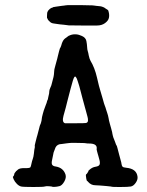

<svg xmlns="http://www.w3.org/2000/svg" viewBox="-20 -725 587 768"><path d="M38 -32 45 -41Q46 -41 51 -46Q58 -53 79 -52.5Q100 -52 102 -56.5Q104 -61 106 -71Q108 -81 111 -89Q114 -97 115.5 -110Q117 -123 117 -123.5Q117 -124 117.5 -127Q118 -130 119 -134.5Q120 -139 119 -140Q118 -141 122 -156.5Q126 -172 127 -176Q128 -180 129.5 -184.5Q131 -189 135.5 -207.5Q140 -226 141 -226.5Q142 -227 144.5 -236Q147 -245 147 -249.5Q147 -254 151.5 -270.5Q156 -287 157.5 -289.5Q159 -292 161.5 -300.5Q164 -309 165 -310Q166 -311 167 -315.5Q168 -320 168.5 -321.5Q169 -323 170 -324.5Q171 -326 171.5 -328Q172 -330 173 -336Q174 -342 175.5 -347Q177 -352 177 -358.5Q177 -365 181.5 -374.5Q186 -384 186.5 -388Q187 -392 190 -401.5Q193 -411 194 -417Q195 -423 195.5 -425.5Q196 -428 196 -431L197 -443Q196 -443 201.5 -463Q207 -483 209 -490.5Q211 -498 212 -503Q213 -508 216 -519Q220 -534 221 -534Q222 -534 223.5 -539Q225 -544 225.5 -544.5Q226 -545 227 -550Q232 -565 240 -571Q248 -577 249.5 -578Q251 -579 253 -580.5Q255 -582 255 -582Q255 -582 257 -582.5Q259 -583 260 -584Q283 -593 308 -581Q323 -574 325.5 -561Q328 -548 328.5 -537Q329 -526 331 -520.5Q333 -515 335 -503Q338 -489 342 -482Q359 -454 368 -414.5Q377 -375 381 -363.5Q385 -352 391 -329.5Q397 -307 399 -303Q401 -299 402 -295Q403 -291 405 -285Q407 -279 408.5 -274.5Q410 -270 412 -263Q414 -256 414.5 -251.5Q415 -247 416 -243Q417 -239 419.5 -229.5Q422 -220 425 -210Q428 -200 428.5 -196.5Q429 -193 429.5 -190.5Q430 -188 431.5 -181.5Q433 -175 436 -168.5Q439 -162 441 -155.5Q443 -149 444 -147Q448 -142 450 -132Q452 -122 456.5 -107Q461 -92 461.5 -88.5Q462 -85 463.5 -81Q465 -77 466 -69.5Q467 -62 470 -58.5Q473 -55 485 -54Q526 -50 530 -19Q532 -7 523 6Q514 19 503.5 21Q493 23 460.5 23Q428 23 427 22Q426 21 418 20.5Q410 20 409 19.5Q408 19 398 18.5Q388 18 379.5 17Q371 16 361 16Q344 16 332 2Q329 -2 328 -1.5Q327 -1 325 -11Q322 -26 325 -28Q328 -30 329.5 -33Q331 -36 332.5 -38Q334 -40 333.5 -41Q333 -42 338 -46Q349 -56 362 -58Q375 -60 378 -66Q381 -72 378 -84.5Q375 -97 373.5 -101Q372 -105 371 -109.5Q370 -114 368 -120.5Q366 -127 366.5 -127.5Q367 -128 367 -133Q367 -151 336 -151Q328 -151 323.5 -152Q319 -153 308 -153Q297 -153 281.5 -153.5Q266 -154 258 -153Q250 -152 245 -151.5Q240 -151 238 -150.5Q236 -150 227 -149Q209 -149 202 -135Q201 -133 199 -127Q197 -121 195.5 -118Q194 -115 193 -108Q192 -101 188.5 -86Q185 -71 189 -65.5Q193 -60 203 -59Q233 -54 242 -27Q246 -14 237 1.5Q228 17 218 19.5Q208 22 199 22.5Q190 23 189.5 22Q189 21 176.5 20Q164 19 159 21Q154 23 113.5 23Q73 23 64.5 21Q56 19 47.5 10.5Q39 2 34.5 -8Q30 -18 32.5 -19Q35 -20 36.5 -26Q38 -32 38 -32ZM291 -400Q283 -426 277 -416Q273 -411 262.5 -370.5Q252 -330 249.5 -320.5Q247 -311 243 -294.5Q239 -278 234 -262Q227 -236 240 -232Q242 -232 281 -232Q320 -232 324 -233Q332 -235 332 -243.5Q332 -252 330 -258Q328 -264 326.5 -271Q325 -278 323 -284Q321 -290 319.5 -296.5Q318 -303 316 -309.5Q314 -316 310 -331.5Q306 -347 302 -362Q298 -377 297 -381Q296 -385 291 -400ZM173 -683 180 -690Q180 -690 181 -690.5Q182 -691 182.5 -691.5Q183 -692 183.5 -692Q184 -692 184 -692.5Q184 -693 185 -693Q186 -693 186 -693.5Q186 -694 188 -694Q190 -694 190.5 -695Q191 -696 193 -696.5Q195 -697 205 -698.5Q215 -700 222.5 -701Q230 -702 230 -702Q230 -702 235.5 -702.5Q241 -703 241.5 -703.5Q242 -704 251.5 -704.5Q261 -705 304 -704.5Q347 -704 350 -703.5Q353 -703 358.5 -702.5Q364 -702 365.5 -701.5Q367 -701 376 -700.5Q385 -700 390.5 -697.5Q396 -695 396.5 -695Q397 -695 401.5 -691.5Q406 -688 410 -686Q414 -684 415 -676Q418 -664 415.5 -653Q413 -642 400 -632.5Q387 -623 368.5 -623Q350 -623 304 -623Q258 -623 255 -623.5Q252 -624 247.5 -624.5Q243 -625 235.5 -626Q228 -627 220 -627.5Q212 -628 209 -629Q206 -630 195.5 -631Q185 -632 179 -638.5Q173 -645 172.5 -645Q172 -645 168 -654V-661Q168 -675 170.5 -678.5Q173 -682 173 -683Z"/></svg>

Font: TT2020 Style E
Style: Regular
Weight: 400
Version: Version 00.2